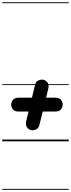

<svg xmlns="http://www.w3.org/2000/svg" viewBox="-25 -1250 628 1698"><path d="M261 -97.5Q246 -97.5 231.2 -106.5Q216.5 -115.5 208.8 -133.8Q201 -152 207 -179.5L227.5 -263.5H140Q103 -263.5 88.5 -283.2Q74 -303 74 -324.5Q74 -345.5 88.5 -365.8Q103 -386 140 -386H257.5L284.5 -496.5Q291.5 -528.5 311.2 -537.2Q331 -546 349 -546Q371.5 -546 391.2 -525.2Q411 -504.5 402 -466.5L383 -386H463.5Q500.5 -386 515 -365.8Q529.5 -345.5 529.5 -324.5Q529.5 -304 515 -283.8Q500.5 -263.5 463.5 -263.5H352.5L325 -150.5Q318 -118.5 299 -108Q280 -97.5 261 -97.5ZM261 -97.5Q246 -97.5 231.2 -106.5Q216.5 -115.5 208.8 -133.8Q201 -152 207 -179.5L227.5 -263.5H140Q103 -263.5 88.5 -283.2Q74 -303 74 -324.5Q74 -345.5 88.5 -365.8Q103 -386 140 -386H257.5L284.5 -496.5Q291.5 -528.5 311.2 -537.2Q331 -546 349 -546Q371.5 -546 391.2 -525.2Q411 -504.5 402 -466.5L383 -386H463.5Q500.5 -386 515 -365.8Q529.5 -345.5 529.5 -324.5Q529.5 -304 515 -283.8Q500.5 -263.5 463.5 -263.5H352.5L325 -150.5Q318 -118.5 299 -108Q280 -97.5 261 -97.5ZM-5 420.5H582.5V428.5H-5ZM-5 -16H582.5V0H-5ZM-5 -505.5H582.5V-497.5H-5ZM-5 -1230H582.5V-1222H-5Z"/></svg>

Font: Edu VIC WA NT Pre Guide
Style: Regular
Weight: 400
Designer: Tina and Corey Anderson, Eben Sorkin, Mirko Velimirovic
Foundry: Google for Education
Version: Version 1.000